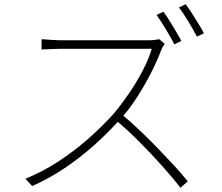

<svg xmlns="http://www.w3.org/2000/svg" viewBox="-20 -855 1040 901"><path d="M747 -800Q760 -783 775 -758.5Q790 -734 805 -709Q820 -684 831 -663L798 -647Q783 -677 759 -716.5Q735 -756 715 -785ZM851 -835Q865 -817 881 -792Q897 -767 912 -742.5Q927 -718 937 -699L904 -683Q887 -716 864 -754Q841 -792 820 -820ZM753 -649Q750 -645 744.5 -636Q739 -627 737 -621Q718 -570 687 -509.5Q656 -449 618 -391Q580 -333 539 -290Q484 -229 420 -172Q356 -115 284 -66.5Q212 -18 131 18L99 -16Q180 -49 253.5 -97Q327 -145 392.5 -202.5Q458 -260 513 -321Q547 -361 583.5 -414Q620 -467 649.5 -523.5Q679 -580 692 -626Q685 -626 652 -626Q619 -626 573 -626Q527 -626 476 -626Q425 -626 379 -626Q333 -626 301.5 -626Q270 -626 263 -626Q247 -626 227 -625Q207 -624 191.5 -623.5Q176 -623 175 -623V-671Q176 -671 191.5 -670Q207 -669 227 -667.5Q247 -666 263 -666Q270 -666 300.5 -666Q331 -666 375 -666Q419 -666 467.5 -666Q516 -666 560 -666Q604 -666 635 -666Q666 -666 675 -666Q692 -666 705 -667.5Q718 -669 727 -671ZM552 -318Q595 -282 638 -241Q681 -200 722 -157.5Q763 -115 799 -76Q835 -37 861 -4L827 26Q792 -19 742 -75Q692 -131 636 -187.5Q580 -244 525 -290Z"/></svg>

Font: Noto Sans SC Thin ExtraLight
Style: Regular
Weight: 250
Version: Version 2.004-H2;hotconv 1.0.118;makeotfexe 2.5.65603